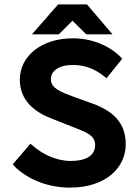

<svg xmlns="http://www.w3.org/2000/svg" viewBox="-20 -840 625 872"><path d="M44 -86C108 -23 200 12 298 12C459 12 551 -77 551 -185C551 -282 494 -332 413 -365L316 -400C256 -422 211 -439 211 -480C211 -518 247 -545 311 -545C369 -545 414 -525 456 -491L464 -485L535 -573L528 -581C475 -634 396 -666 311 -666C169 -666 70 -586 70 -478C70 -380 143 -329 213 -302L309 -264C374 -239 412 -225 412 -181C412 -138 378 -109 300 -109C238 -109 172 -139 126 -181L118 -187L38 -94L44 -87ZM372 -684H491L375 -820H244L125 -684H247L309 -746Z"/></svg>

Font: Falling Sky
Style: SeBd
Weight: 600
Designer: Paul D. Hunt
Foundry: Adobe Systems Incorporated
Version: Version 1.02